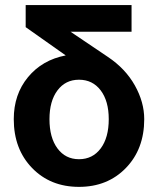

<svg xmlns="http://www.w3.org/2000/svg" viewBox="-20 -728 622 756"><path d="M547.9 -258.8Q547.9 -141.1 475.8 -66.7Q403.8 7.8 291 7.8Q178.2 7.8 106.2 -66.7Q34.2 -141.1 34.2 -258.8Q34.2 -356.4 90.3 -424.3Q146.5 -492.2 238.8 -509.8L81.1 -621.1V-708H498V-603H257.8L404.8 -503.9Q474.1 -457.5 511 -391.6Q547.9 -325.7 547.9 -258.8ZM174.8 -258.8Q174.8 -186 206.3 -143.6Q237.8 -101.1 291 -101.1Q344.7 -101.1 376.5 -143.6Q408.2 -186 408.2 -258.8Q408.2 -330.1 376.5 -372.1Q344.7 -414.1 291 -414.1Q237.8 -414.1 206.3 -372.1Q174.8 -330.1 174.8 -258.8Z"/></svg>

Font: LT Superior
Style: Bold
Weight: 400
Designer: Daniel Lyons
Foundry: LyonsType
Version: Version 1.000